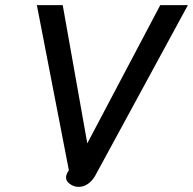

<svg xmlns="http://www.w3.org/2000/svg" viewBox="-20 -720 754 750"><path d="M238 -27Q238 -39 249 -55L124 -700H225L321 -160L606 -700H714L351 -32Q339 -12 322.5 -1Q306 10 287 10Q273 10 260 3Q238 -9 238 -27Z"/></svg>

Font: Niramit Medium
Style: Italic
Weight: 500
Italic angle: -10°
Designer: Katatrad Aksorn Co.,Ltd.
Foundry: Cadson Demak Co.,Ltd.
Version: Version 1.000; ttfautohint (v1.6)